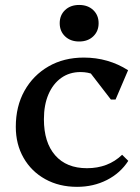

<svg xmlns="http://www.w3.org/2000/svg" viewBox="-20 -723 550 756"><path d="M283.4 12.7Q212.8 12.7 158.2 -17.6Q103.6 -47.8 72.9 -101.4Q42.2 -154.9 42.2 -223.6Q42.2 -304.3 76.4 -365.5Q110.6 -426.6 171 -461.5Q231.3 -496.3 310.1 -496.3Q358.2 -496.3 402 -483.7Q445.8 -471.1 484.3 -446.5L435 -331H416.7L310 -469.4H391.2V-397.7Q356.3 -439.3 296.9 -439.3Q253.6 -439.3 221.1 -416.2Q188.7 -393.1 170.8 -351.5Q152.9 -310 152.9 -253.4Q152.9 -162.1 197.3 -111.4Q241.6 -60.7 322.4 -60.7Q405.8 -60.7 460.9 -113.6L485.1 -89.6Q453.8 -41.1 400.8 -14.2Q347.8 12.7 283.4 12.7ZM291.7 -559.6Q257.5 -559.6 236.3 -579.8Q215.1 -600 215.1 -631.6Q215.1 -663.3 236.3 -683.4Q257.5 -703.5 291.7 -703.5Q325.9 -703.5 347.1 -683.4Q368.3 -663.2 368.3 -631.6Q368.3 -600 347.1 -579.8Q325.9 -559.6 291.7 -559.6Z"/></svg>

Font: Platypi Light
Style: Regular
Weight: 300
Designer: David Sargent
Foundry: Bolt Cutter Type
Version: Version 1.200